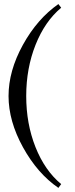

<svg xmlns="http://www.w3.org/2000/svg" viewBox="-20 -748 368 944"><path d="M280.8 157.2 267.1 175.8Q164.1 105 93 -23.9Q22 -152.8 22 -275.9Q22 -399.4 92.5 -527.3Q163.1 -655.3 267.1 -728L280.8 -710Q200.7 -643.1 154.8 -527.6Q108.9 -412.1 108.9 -275.9Q108.9 -139.6 154.5 -24.7Q200.2 90.3 280.8 157.2Z"/></svg>

Font: Messapia
Style: Regular
Weight: 400
Designer: Luca Marsano
Foundry: Collletttivo
Version: Version 1.000;FEAKit 1.0